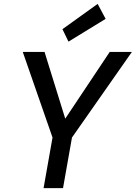

<svg xmlns="http://www.w3.org/2000/svg" viewBox="-20 -967 698 987"><path d="M204 0 250 -260 97 -700H209L316 -355H314L544 -700H658L350 -260L304 0ZM332 -753 301 -817 482 -947 523 -870Z"/></svg>

Font: DM Sans 11pt Medium
Style: Italic
Weight: 500
Italic angle: -10°
Version: Version 4.004;gftools[0.9.30]